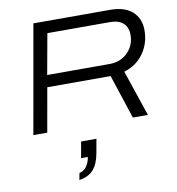

<svg xmlns="http://www.w3.org/2000/svg" viewBox="-104 -779 1102 1197"><g transform="rotate(-10 447.0 -180.5)"><path d="M66.9 0 188 -686H673.8Q765.6 -686 814.2 -642.1Q862.8 -598.1 862.8 -524.9Q862.8 -440.9 817.4 -377.4Q772 -314 693.8 -291L792 0H696.8L605 -278.8H204.1L154.8 0ZM216.8 -354H611.8Q681.2 -354 726.6 -398.9Q772 -443.8 772 -511.2Q772 -558.1 743.4 -584.5Q714.8 -610.8 659.2 -610.8H263.2ZM300.8 325.2 309.1 282.2Q335.9 277.3 353.5 254.2Q371.1 231 377.9 192.9H335L353 90.8H450.2L434.1 180.2Q421.9 247.6 389.9 282.7Q357.9 317.9 300.8 325.2Z"/></g></svg>

Font: Archivo Expanded Light
Style: Italic
Weight: 300
Width: 7
Italic angle: -10°
Designer: Hector Gatti
Foundry: Omnibus-Type
Version: Version 2.001